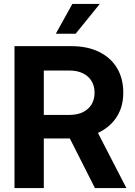

<svg xmlns="http://www.w3.org/2000/svg" viewBox="-20 -964 690 984"><path d="M54.3 0V-727.5H345.4Q427.4 -727.5 487.2 -698.4Q547 -669.3 579.4 -615.8Q611.8 -562.3 611.8 -488.9Q611.8 -416.8 577.7 -364.1Q543.6 -311.4 481.8 -282.8Q420.1 -254.3 336.5 -254.3H144.3V-375.1H336.4Q376.1 -375.1 404.9 -389.1Q433.6 -403.2 449.2 -428.8Q464.7 -454.5 464.7 -488.9Q464.7 -523.8 449 -549.1Q433.4 -574.4 404.6 -588.4Q375.9 -602.5 335.9 -602.5H204.5V0ZM466.6 0 300.3 -328.7H458.2L627.9 0ZM266 -791 350.8 -943.9H491.4L367.5 -791Z"/></svg>

Font: Inter Khmer Looped
Style: Regular
Weight: 400
Designer: Rasmus Andersson, Sovichet Tep
Foundry: Anagata Design
Version: Version 1.000